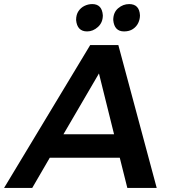

<svg xmlns="http://www.w3.org/2000/svg" viewBox="-59 -921 868 941"><path d="M709 0H565L528 -148H185L99 0H-39L383 -700H521ZM500 -263 426 -561 252 -263ZM368 -767Q319 -767 314 -823Q314 -849 325.5 -866.2Q337 -883.5 355.2 -892.2Q373.5 -901 393 -901Q441 -901 445 -846Q445 -810.5 421 -788.8Q397 -767 368 -767ZM549 -767Q501 -767 496 -823Q496 -860 520 -880.5Q544 -901 574 -901Q624 -901 627 -846Q627 -826.5 618.5 -808.5Q610 -790.5 592.5 -778.8Q575 -767 549 -767Z"/></svg>

Font: Argentum Sans Medium
Style: Italic
Weight: 500
Italic angle: -11°
Designer: Julieta Ulanovsky (font), Cristiano Sobral (main changes and remaster)
Foundry: Julieta Ulanovsky (font), Cristiano Sobral (main changes and remaster)
Version: Version 2.007;June 15, 2022;FontCreator 14.0.0.2814 64-bit; 